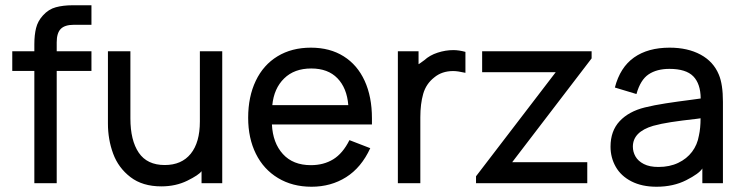

<svg xmlns="http://www.w3.org/2000/svg" viewBox="-20 -691 2837 734"><path d="M196.8 9.3H111.3V-419.9H26.9V-495.1H111.3V-522Q111.3 -557.1 117.9 -583.7Q124.5 -610.4 144 -631.8Q165.5 -655.8 193.6 -663.3Q221.7 -670.9 257.8 -670.9H329.6V-596.2H262.2Q228 -596.2 212.4 -580.6Q196.8 -564.9 196.8 -529.3V-495.1H329.6V-419.9H196.8Z M596.7 21.5Q524.9 21.5 478.8 -13.9Q432.6 -49.3 412.6 -103.5Q392.6 -157.7 392.6 -218.8V-495.1H478.5V-238.3Q478.5 -154.3 510.5 -107.2Q542.5 -60.1 609.9 -60.1Q674.3 -60.1 709.2 -103.3Q744.1 -146.5 744.1 -226.6V-495.1H829.6V9.3H750.5V-36.6Q740.2 -22 696 -0.2Q651.9 21.5 596.7 21.5Z M1170.9 22.9Q1098.1 22.9 1043 -10.3Q987.8 -43.5 958.3 -103Q928.7 -162.6 928.7 -240.7Q928.7 -321.3 957.8 -382.1Q986.8 -442.9 1041 -475.8Q1095.2 -508.8 1168.5 -508.8Q1241.2 -508.8 1293.7 -475.8Q1346.2 -442.9 1374 -382.1Q1401.9 -321.3 1401.9 -238.8V-215.3H1019.5Q1022.9 -144.5 1061.5 -102.1Q1100.1 -59.6 1168.5 -59.6Q1217.3 -59.6 1253.9 -82Q1290.5 -104.5 1315.9 -155.3L1395.5 -124.5Q1361.3 -50.3 1303.2 -13.7Q1245.1 22.9 1170.9 22.9ZM1311.5 -289.1Q1306.2 -354.5 1270 -391.8Q1233.9 -429.2 1169.9 -429.2Q1105 -429.2 1066.2 -391.1Q1027.3 -353 1021 -289.1Z M1586.9 9.3H1501V-495.1H1580.1V-446.3Q1578.1 -442.9 1602.1 -460.9Q1623 -480 1653.1 -489.7Q1683.1 -499.5 1713.4 -499.5Q1733.9 -499.5 1759.3 -492.7V-412.6Q1729.5 -419.4 1712.4 -419.4Q1669.4 -419.4 1640.1 -395Q1608.9 -370.6 1597.9 -332.3Q1586.9 -293.9 1586.9 -242.7Z M2225.1 9.3H1799.8V-17.1L2104.5 -415H1823.2V-495.1H2241.7V-467.8L1938 -70.8H2225.1Z M2489.7 22.9Q2434.1 22.9 2394 2.4Q2354 -18.1 2334 -53.2Q2314 -88.4 2314 -130.4Q2314 -190.4 2348.9 -227.8Q2383.8 -265.1 2445.3 -280.3Q2481 -289.1 2525.1 -295.9Q2569.3 -302.7 2627 -310.1L2658.7 -314.5Q2658.2 -370.6 2630.4 -399.2Q2602.5 -427.7 2539.1 -427.7Q2490.7 -427.7 2459.5 -406.7Q2428.2 -385.7 2413.1 -331.5L2330.6 -356.4Q2350.6 -433.6 2403.8 -471.2Q2457 -508.8 2540 -508.8Q2608.9 -508.8 2658.2 -482.2Q2707.5 -455.6 2728 -405.8Q2743.7 -368.7 2743.7 -301.8V9.3H2665V-46.9Q2652.8 -27.3 2603.5 -2.2Q2554.2 22.9 2489.7 22.9ZM2497.1 -52.7Q2540 -52.7 2572.8 -68.4Q2605.5 -84 2625.7 -110.8Q2646 -137.7 2651.9 -172.9Q2658.2 -200.7 2658.2 -238.8Q2651.9 -237.8 2644 -236.8Q2583 -230 2545.2 -224.1Q2507.3 -218.3 2477.1 -210Q2399.4 -187 2399.4 -130.4Q2399.4 -110.4 2409.4 -92.8Q2419.4 -75.2 2441.2 -64Q2462.9 -52.7 2497.1 -52.7Z"/></svg>

Font: Potro Sans Bangla SemiBold
Style: Regular
Weight: 600
Designer: Jayed Ahsan Saad
Foundry: Codepotro
Version: Potro Sans Bangla;Version 0.996;CodepotroFonts;